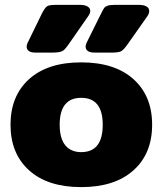

<svg xmlns="http://www.w3.org/2000/svg" viewBox="-20 -750 665 785"><path d="M89 -559Q89 -567 93 -575L152 -696Q163 -717 171.5 -723.5Q180 -730 205 -730H309Q327 -730 338 -723.5Q349 -717 349 -705Q349 -695 340 -683L260 -568Q249 -553 243 -547Q237 -541 226.5 -538Q216 -535 196 -535H124Q107 -535 98 -541.5Q89 -548 89 -559ZM330 -560Q330 -565 334 -575L394 -696Q402 -712 406 -717.5Q410 -723 419.5 -726.5Q429 -730 447 -730H550Q568 -730 579 -723.5Q590 -717 590 -705Q590 -694 582 -683L501 -568Q486 -547 476 -541Q466 -535 438 -535H366Q348 -535 339 -541.5Q330 -548 330 -560ZM23 -240Q23 -358 99 -426.5Q175 -495 312 -495Q449 -495 525.5 -426.5Q602 -358 602 -240Q602 -122 525.5 -53.5Q449 15 312 15Q175 15 99 -53.5Q23 -122 23 -240ZM400 -240Q400 -350 312 -350Q224 -350 224 -240Q224 -184 247 -156Q270 -128 312 -128Q400 -128 400 -240Z"/></svg>

Font: Mitr SemiBold
Style: Regular
Weight: 600
Designer: Thanarat Vachiruckul
Foundry: Cadson Demak
Version: Version 1.003